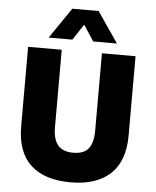

<svg xmlns="http://www.w3.org/2000/svg" viewBox="-61 -985 851 1047"><g transform="rotate(5 364.0 -461.0)"><path d="M364 11Q221 11 145.5 -59.5Q70 -130 70 -270V-705H254V-282Q254 -214 281.5 -182.5Q309 -151 365 -151Q423 -151 448.5 -183Q474 -215 474 -282V-705H658V-270Q658 -131 582 -60Q506 11 364 11ZM177 -765 292 -933H436L551 -765H421L364 -852L307 -765Z"/></g></svg>

Font: Nunito Sans 7pt SemiCondensed Black
Style: Regular
Weight: 900
Width: 4
Designer: Vernon Adams
Foundry: Vernon Adams
Version: Version 3.101;gftools[0.9.27]